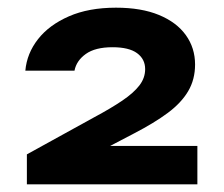

<svg xmlns="http://www.w3.org/2000/svg" viewBox="-20 -889 583 500"><path d="M46 -705Q50 -750 79 -787Q108 -824 159.5 -846.5Q211 -869 282 -869Q348 -869 394 -850Q440 -831 464 -797.5Q488 -764 488 -721Q488 -682 470 -651.5Q452 -621 417 -595Q382 -569 330 -542L200 -474L138 -509H494V-409H50V-487L226 -584Q269 -607 298.5 -627Q328 -647 343 -666.5Q358 -686 358 -709Q358 -735 337 -750.5Q316 -766 273 -766Q228 -766 203.5 -748.5Q179 -731 174 -705Z"/></svg>

Font: Unbounded Medium
Style: Regular
Weight: 500
Designer: Luke Prowse, Jean-Baptiste Morizot, Fátima Lázaro, Florian Runge
Foundry: NaN
Version: Version 1.700